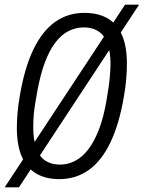

<svg xmlns="http://www.w3.org/2000/svg" viewBox="-34 -753 614 820"><path d="M219 12Q160 12 119.5 -12.5Q79 -37 58.5 -85.5Q38 -134 38 -207Q38 -237 41 -272Q44 -307 51 -346Q71 -464 109 -542.5Q147 -621 201.5 -659.5Q256 -698 326 -698Q386 -698 426.5 -674Q467 -650 487.5 -602Q508 -554 508 -481Q508 -450 505 -414.5Q502 -379 495 -340Q475 -222 437 -143.5Q399 -65 344.5 -26.5Q290 12 219 12ZM222 -50Q257 -50 288 -66.5Q319 -83 344.5 -117Q370 -151 389.5 -202.5Q409 -254 421 -325Q426 -355 429.5 -378.5Q433 -402 434.5 -420Q436 -438 437 -452.5Q438 -467 438 -479Q438 -533 425 -567.5Q412 -602 386.5 -619Q361 -636 325 -636Q289 -636 258 -620Q227 -604 201.5 -570Q176 -536 157 -484.5Q138 -433 125 -362Q120 -332 116 -308.5Q112 -285 110.5 -267.5Q109 -250 108.5 -236Q108 -222 108 -209Q108 -155 121 -119.5Q134 -84 159.5 -67Q185 -50 222 -50ZM-14 47 500 -733H560L47 47Z"/></svg>

Font: Archivo ExtraCondensed Light
Style: Italic
Weight: 300
Width: 2
Italic angle: -10°
Designer: Hector Gatti
Foundry: Omnibus-Type
Version: Version 2.001